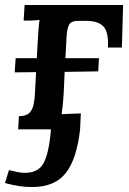

<svg xmlns="http://www.w3.org/2000/svg" viewBox="-26 -520 520 772"><path d="M47 0 50 -53Q79 -53 92 -66Q105 -79 109.5 -101.5Q114 -124 115 -153L119 -230L33 -229L37 -286H122L126 -358Q127 -375 128.5 -397Q130 -419 133 -440Q117 -438 99.5 -437.5Q82 -437 69 -437L73 -500H469L464 -329H408Q411 -392 389.5 -414Q368 -436 323 -436H288Q260 -436 252 -421Q244 -406 242 -377L237 -286H372L369 -233L234 -231L230 -143Q229 -126 227 -104Q225 -82 222 -61L299 -64L296 0Q283 118 239 175Q195 232 103 232Q77 232 52.5 228.5Q28 225 -6 216L10 164Q27 168 43 171.5Q59 175 74 175Q128 175 149.5 135.5Q171 96 179 0Z"/></svg>

Font: Lora SemiBold
Style: Italic
Weight: 600
Italic angle: -3°
Designer: Olga Karpushina, Alexei Vanyashin (Cyrillic)
Foundry: Cyreal
Version: Version 3.011; ttfautohint (v1.8.4.7-5d5b)